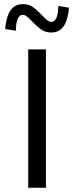

<svg xmlns="http://www.w3.org/2000/svg" viewBox="-20 -882 348 902"><path d="M87.5 -862.5C29.2 -862.5 10 -810 4.2 -745.8L54.2 -737.5C55 -767.5 59.2 -812.5 87.5 -812.5C105 -812.5 122.5 -788.3 145.8 -766.7C170 -745 186.7 -729.2 220.8 -729.2C279.2 -729.2 298.3 -781.7 304.2 -845.8L254.2 -854.2C253.3 -824.2 249.2 -779.2 220.8 -779.2C203.3 -779.2 184.2 -805 162.5 -825C136.7 -849.2 121.7 -862.5 87.5 -862.5ZM195.8 0V-650H112.5V0Z"/></svg>

Font: BoonHome
Style: Book
Weight: 400
Designer: Sungsit Sawaiwan
Foundry: Sungsit Sawaiwan
Version: Version 0.2